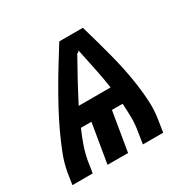

<svg xmlns="http://www.w3.org/2000/svg" viewBox="-137 -641 760 762"><g transform="rotate(-30 243.0 -260.0)"><path d="M-14 0 -6 -52Q1 -93 17 -133.5Q33 -174 51.5 -213.5Q70 -253 91 -292Q112 -331 134 -369Q156 -407 179.5 -445Q203 -483 226 -520H334Q345 -483 355.5 -445Q366 -407 376 -369Q386 -331 394 -292Q402 -253 407.5 -213.5Q413 -174 415 -133.5Q417 -93 410 -52L402 0H309L317 -52Q323 -85 322.5 -117Q322 -149 320 -180H271L241 0H147L177 -180H129Q115 -149 104 -117Q93 -85 87 -52L79 0ZM165 -260H311Q304 -308 294 -355.5Q284 -403 274 -451L267 -442L265 -445Q239 -399 214 -353Q189 -307 165 -260Z"/></g></svg>

Font: Iosevka Term Curly Oblique
Style: Bold
Weight: 700
Italic angle: -9°
Designer: Belleve Invis
Foundry: Belleve Invis
Version: Version 32.3.0